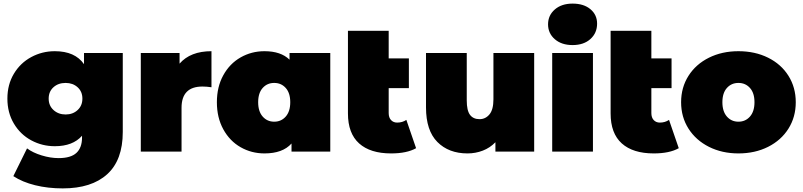

<svg xmlns="http://www.w3.org/2000/svg" viewBox="-20 -841 4455 1065"><path d="M661 -547H446V-485C412.7 -533 358.7 -557 284 -557C237.3 -557 193.8 -546.2 153.5 -524.5C113.2 -502.8 81 -472 57 -432C33 -392 21 -346 21 -294C21 -242 33 -195.8 57 -155.5C81 -115.2 113.2 -84.2 153.5 -62.5C193.8 -40.8 237.3 -30 284 -30C350.7 -30 401 -49.3 435 -88V-78C435 -40.7 424.7 -12.3 404 7C383.3 26.3 350.3 36 305 36C275 36 243.7 31 211 21C178.3 11 151.3 -2 130 -18L54 136C87.3 158 127.7 174.8 175 186.5C222.3 198.2 273.3 204 328 204C434.7 204 516.8 177.8 574.5 125.5C632.2 73.2 661 -5 661 -109ZM410.5 -230.5C392.8 -214.2 370.7 -206 344 -206C317.3 -206 295 -214.2 277 -230.5C259 -246.8 250 -268 250 -294C250 -320 258.8 -341 276.5 -357C294.2 -373 316.7 -381 344 -381C370.7 -381 392.8 -373 410.5 -357C428.2 -341 437 -320 437 -294C437 -268 428.2 -246.8 410.5 -230.5Z M1153 -557C1075 -557 1016 -534 976 -488V-547H761V0H987V-243C987 -321.7 1025.7 -361 1103 -361C1118.3 -361 1135 -359.7 1153 -357Z M1812 -547H1586V-510C1554 -541.3 1507.7 -557 1447 -557C1399 -557 1354.8 -545.5 1314.5 -522.5C1274.2 -499.5 1242.2 -466.5 1218.5 -423.5C1194.8 -380.5 1183 -330.7 1183 -274C1183 -217.3 1194.8 -167.3 1218.5 -124C1242.2 -80.7 1274.2 -47.5 1314.5 -24.5C1354.8 -1.5 1399 10 1447 10C1514.3 10 1564.3 -8.3 1597 -45V0H1812ZM1565 -194.5C1548.3 -175.5 1527 -166 1501 -166C1475 -166 1453.7 -175.5 1437 -194.5C1420.3 -213.5 1412 -240 1412 -274C1412 -308 1420.3 -334.3 1437 -353C1453.7 -371.7 1475 -381 1501 -381C1527 -381 1548.3 -371.7 1565 -353C1581.7 -334.3 1590 -308 1590 -274C1590 -240 1581.7 -213.5 1565 -194.5Z M2288 -19 2234 -176C2219.3 -166 2202.3 -161 2183 -161C2169 -161 2157.7 -165.7 2149 -175C2140.3 -184.3 2136 -197.3 2136 -214V-352H2248V-517H2136V-670H1910V-212C1910 -138 1930.7 -82.5 1972 -45.5C2013.3 -8.5 2072.3 10 2149 10C2207.7 10 2254 0.3 2288 -19Z M2943 -547H2717V-290C2717 -252 2709.7 -224.2 2695 -206.5C2680.3 -188.8 2662 -180 2640 -180C2616.7 -180 2599 -188 2587 -204C2575 -220 2569 -246.7 2569 -284V-547H2343V-245C2343 -159.7 2364 -95.8 2406 -53.5C2448 -11.2 2503.7 10 2573 10C2603 10 2631.3 4.8 2658 -5.5C2684.7 -15.8 2708 -31.3 2728 -52V0H2943Z M3043 -547V0H3269V-547ZM3057.5 -623.5C3082.5 -601.8 3115.3 -591 3156 -591C3197.3 -591 3230.3 -602.2 3255 -624.5C3279.7 -646.8 3292 -675.3 3292 -710C3292 -742.7 3279.7 -769.3 3255 -790C3230.3 -810.7 3197.3 -821 3156 -821C3115.3 -821 3082.5 -810.2 3057.5 -788.5C3032.5 -766.8 3020 -739.3 3020 -706C3020 -672.7 3032.5 -645.2 3057.5 -623.5Z M3745 -19 3691 -176C3676.3 -166 3659.3 -161 3640 -161C3626 -161 3614.7 -165.7 3606 -175C3597.3 -184.3 3593 -197.3 3593 -214V-352H3705V-517H3593V-670H3367V-212C3367 -138 3387.7 -82.5 3429 -45.5C3470.3 -8.5 3529.3 10 3606 10C3664.7 10 3711 0.3 3745 -19Z M3912.5 -26.5C3960.8 -2.2 4015.3 10 4076 10C4137.3 10 4192.2 -2.2 4240.5 -26.5C4288.8 -50.8 4326.5 -84.5 4353.5 -127.5C4380.5 -170.5 4394 -219.3 4394 -274C4394 -328.7 4380.5 -377.5 4353.5 -420.5C4326.5 -463.5 4288.8 -497 4240.5 -521C4192.2 -545 4137.3 -557 4076 -557C4015.3 -557 3960.8 -545 3912.5 -521C3864.2 -497 3826.3 -463.5 3799 -420.5C3771.7 -377.5 3758 -328.7 3758 -274C3758 -219.3 3771.7 -170.5 3799 -127.5C3826.3 -84.5 3864.2 -50.8 3912.5 -26.5ZM4140 -194.5C4123.3 -175.5 4102 -166 4076 -166C4050 -166 4028.7 -175.5 4012 -194.5C3995.3 -213.5 3987 -240 3987 -274C3987 -308 3995.3 -334.3 4012 -353C4028.7 -371.7 4050 -381 4076 -381C4102 -381 4123.3 -371.7 4140 -353C4156.7 -334.3 4165 -308 4165 -274C4165 -240 4156.7 -213.5 4140 -194.5Z"/></svg>

Font: Montserrat Custom Black
Style: Regular
Weight: 900
Designer: Julieta Ulanovsky
Foundry: Julieta Ulanovsky
Version: Version 7.200